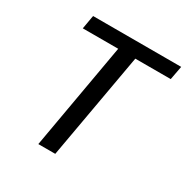

<svg xmlns="http://www.w3.org/2000/svg" viewBox="-161 -836 944 972"><g transform="rotate(30 311.5 -350.0)"><path d="M192 0 301 -620H94L108 -700H623L608 -620H401L291 0Z"/></g></svg>

Font: DM Sans 18pt Medium
Style: Italic
Weight: 500
Italic angle: -10°
Designer: Colophon Foundry, Jonny Pinhorn
Foundry: Colophon Foundry
Version: Version 4.004;gftools[0.9.30]